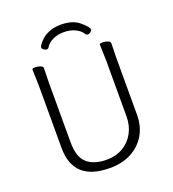

<svg xmlns="http://www.w3.org/2000/svg" viewBox="-158 -1008 1027 1141"><g transform="rotate(-20 355.0 -437.5)"><path d="M342 13Q111 13 111 -198V-586L108 -695Q108 -702 126 -702Q144 -702 159.5 -696Q175 -690 175 -680L173 -584V-210Q173 -117 217 -78.5Q261 -40 342 -40Q399 -40 443.5 -66Q488 -92 513 -138Q538 -184 538 -242V-595L535 -697Q535 -704 553 -704Q571 -704 586.5 -698Q602 -692 602 -682L600 -594V-230Q600 -157 567.5 -102.5Q535 -48 477.5 -17.5Q420 13 342 13ZM243 -786Q238 -778 229 -778Q220 -778 210.5 -785.5Q201 -793 201 -798Q201 -814 236 -847Q283 -888 357 -888Q431 -888 474 -851.5Q517 -815 517 -799Q517 -793 507.5 -785.5Q498 -778 489 -778Q480 -778 475 -786Q461 -810 429.5 -825Q398 -840 358.5 -840Q319 -840 287.5 -825Q256 -810 243 -786Z"/></g></svg>

Font: LXGW WenKai TC Light
Style: Regular
Weight: 300
Designer: LXGW / Fontworks Inc.
Foundry: LXGW / Fontworks Inc.
Version: Version 1.330